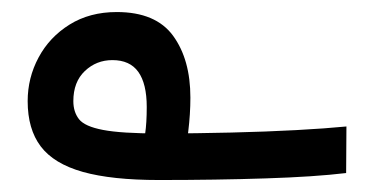

<svg xmlns="http://www.w3.org/2000/svg" viewBox="-20 -299 626 322"><path d="M246.6 2.9Q167.5 2.9 118.9 -10.7Q70.3 -24.4 48.3 -53.5Q26.4 -82.5 26.4 -129.4Q26.4 -168.5 44.7 -202.6Q63 -236.8 96.7 -257.8Q130.4 -278.8 175.8 -278.8Q241.2 -278.8 270.3 -239Q299.3 -199.2 299.3 -135.3Q299.3 -107.9 295.7 -78.4Q292 -48.8 286.1 -23.9L216.8 -30.8Q220.7 -56.6 223.4 -74.7Q226.1 -92.8 226.1 -119.6Q226.1 -158.7 211.9 -178.5Q197.8 -198.2 168.5 -198.2Q141.6 -198.2 122.3 -179.9Q103 -161.6 103 -129.4Q103 -111.3 112.5 -99.1Q122.1 -86.9 152.8 -81.1Q183.6 -75.2 246.1 -75.2Q309.1 -75.2 367.9 -76.7Q426.8 -78.1 476.6 -80.8Q526.4 -83.5 561 -86.9L560.5 -8.8Q507.3 -2.4 425 0.2Q342.8 2.9 246.6 2.9Z"/></svg>

Font: Cascadia Code
Style: Regular
Weight: 400
Monospace: yes
Designer: Aaron Bell
Foundry: Saja Typeworks
Version: Version 2106.017